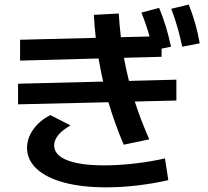

<svg xmlns="http://www.w3.org/2000/svg" viewBox="-20 -802 904 836"><path d="M58.6 -437.5 429.2 -446.8Q419.4 -487.8 409.2 -547.4L67.4 -538.1V-628.9L397 -637.2Q392.1 -679.2 388.7 -737.3L497.1 -743.2Q499.5 -699.2 506.3 -640.1L631.3 -643.1Q615.7 -697.8 595.7 -747.1L672.9 -767.6Q689.9 -726.6 702.1 -686.3Q714.4 -646 724.6 -598.6L683.6 -590.3V-554.7L519.5 -550.3Q531.2 -489.3 541.5 -449.7L748 -455.1V-364.3L566.9 -359.9Q591.8 -282.2 629.9 -195.3L518.6 -171.9Q480.5 -261.2 452.1 -356.9L58.6 -347.7ZM725.6 -763.7 801.8 -782.2Q835 -699.7 849.6 -613.3L773.4 -598.6Q755.4 -686.5 725.6 -763.7ZM97.7 -158.2Q97.7 -199.7 124.8 -238.3Q151.9 -276.9 199.2 -300.8L287.1 -255.9Q252.4 -236.8 234.1 -214.4Q215.8 -191.9 215.8 -168.9Q215.8 -127 272.2 -104.5Q328.6 -82 434.6 -82Q496.6 -82 566.9 -90.1Q637.2 -98.1 698.2 -112.3L712.9 -17.6Q648.9 -2.9 578.9 5.4Q508.8 13.7 442.4 13.7Q336.9 13.7 259.3 -7.1Q181.6 -27.8 139.9 -66.7Q98.1 -105.5 97.7 -158.2Z"/></svg>

Font: Pretendard GOV SemiBold
Style: Regular
Weight: 600
Designer: Base glyphs from Inter by Rasmus Andersson; Hangeul glyphs from Noto Sans CJK(Source Han Sans) by Jang Soo-young and Kan
Foundry: Kil Hyung-jin
Version: Version 1.309